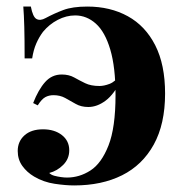

<svg xmlns="http://www.w3.org/2000/svg" viewBox="-20 -551 560 585"><path d="M246 -531Q316 -531 369.5 -501.5Q423 -472 453 -413Q483 -354 483 -266Q483 -173 448.5 -110.5Q414 -48 352 -17Q290 14 206 14Q180 14 146.5 9Q113 4 84 -13Q62 -26 48 -45.5Q34 -65 34 -91Q34 -120 54.5 -138.5Q75 -157 111 -157Q146 -157 168.5 -139.5Q191 -122 191 -93Q191 -67 172.5 -48.5Q154 -30 130 -24Q136 -18 145.5 -15.5Q155 -13 165.5 -11.5Q176 -10 184 -10Q222 -10 255.5 -31.5Q289 -53 310.5 -107.5Q332 -162 332 -261Q332 -346 316 -400Q300 -454 272 -479Q244 -504 209 -504Q182 -504 156 -490.5Q130 -477 111 -454Q99 -438 90.5 -418.5Q82 -399 78 -373H55Q55 -432 54 -469Q53 -506 51 -531H74Q80 -499 91.5 -493Q103 -487 119 -496Q145 -510 173 -520.5Q201 -531 246 -531ZM350 -326V-309Q328 -264 302 -244.5Q276 -225 249 -225Q227 -225 210.5 -234.5Q194 -244 178.5 -252.5Q163 -261 143 -261Q129 -261 118 -255Q107 -249 95 -230L81 -237Q97 -278 117.5 -301Q138 -324 168 -324Q190 -324 206 -315Q222 -306 239.5 -297.5Q257 -289 283 -289Q297 -289 314 -295.5Q331 -302 350 -326Z"/></svg>

Font: Playfair Display
Style: Bold
Weight: 700
Designer: Claus Eggers Sørensen
Foundry: Claus Eggers Sørensen
Version: Version 1.203